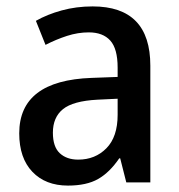

<svg xmlns="http://www.w3.org/2000/svg" viewBox="-20 -569 560 599"><path d="M269 -549Q449 -549 449 -364V0H374L355 -75H352Q322 -31 286 -10.5Q250 10 192 10Q122 10 81 -33Q40 -76 40 -153Q40 -318 266 -326L347 -329V-358Q347 -417 324 -442.5Q301 -468 257 -468Q223 -468 189 -457Q155 -446 122 -429L92 -504Q127 -524 172.5 -536.5Q218 -549 269 -549ZM284 -258Q208 -254 176.5 -228.5Q145 -203 145 -155Q145 -111 166.5 -91Q188 -71 224 -71Q277 -71 312 -106.5Q347 -142 347 -211V-261Z"/></svg>

Font: Noto Sans Georgian SemiCondensed Medium
Style: Regular
Weight: 500
Width: 4
Designer: Monotype Design Team, Akaki Razmadze
Foundry: Google LLC
Version: Version 2.005; ttfautohint (v1.8.4.7-5d5b)